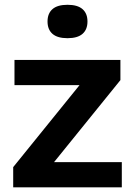

<svg xmlns="http://www.w3.org/2000/svg" viewBox="-20 -802 571 822"><path d="M211.5 -108H501.5V0H36.5V-86.5L320.5 -437.5H42V-545.5H495.5V-459ZM183.5 -710Q183.5 -744.5 204.8 -763Q226 -781.5 269 -781.5Q312 -781.5 333.2 -763Q354.5 -744.5 354.5 -710Q354.5 -675.5 333.2 -657Q312 -638.5 269 -638.5Q226 -638.5 204.8 -657Q183.5 -675.5 183.5 -710Z"/></svg>

Font: Encode Sans Semi Expanded SmBd
Style: Regular
Weight: 600
Width: 6
Designer: Multiple Designers
Foundry: Impallari Type
Version: Version 2.000